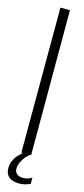

<svg xmlns="http://www.w3.org/2000/svg" viewBox="-132 -727 390 895"><g transform="rotate(15 62.5 -279.0)"><path d="M80 0Q60 16 47.5 38.5Q35 61 36 80Q37 96 48 104Q59 112 75 112Q101 112 119 99V129Q94 142 63 142Q2 140 -1 89Q-3 39 47 0H39L40 -700H86V0Z"/></g></svg>

Font: Bebas Neue Book
Style: Regular
Weight: 300
Designer: Ryoichi Tsunekawa
Foundry: Ryoichi Tsunekawa
Version: Version 1.003;PS 001.003;hotconv 1.0.88;makeotf.lib2.5.64775